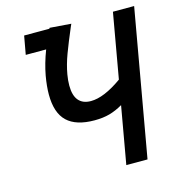

<svg xmlns="http://www.w3.org/2000/svg" viewBox="-108 -824 854 918"><g transform="rotate(-15 319.0 -364.5)"><path d="M134 -421.5Q134 -462.5 143 -513.5Q153.5 -571 177.5 -633.5H76.5L93 -725H218L220 -729L325.5 -721L319 -706.5Q290 -638.5 271.2 -588.2Q252.5 -538 244.5 -492Q239.5 -463.5 239.5 -438Q239.5 -388.5 260.2 -364Q281 -339.5 321 -339.5Q385.5 -339.5 476 -404L532.5 -725H637.5L509.5 0H404.5L454.5 -283.5Q422 -264.5 389.2 -255.2Q356.5 -246 314 -246Q223 -246 178.5 -288.2Q134 -330.5 134 -421.5Z"/></g></svg>

Font: JuliaMono
Style: Bold Italic
Weight: 700
Italic angle: -9°
Monospace: yes
Designer: cormullion
Foundry: corm
Version: Version 0.057; ttfautohint (v1.8.4)